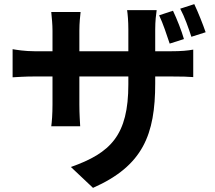

<svg xmlns="http://www.w3.org/2000/svg" viewBox="-20 -830 1040 929"><path d="M817 -778 750 -756C769 -716 787 -661 801 -619L870 -641C859 -680 836 -738 817 -778ZM920 -810 852 -788C873 -749 892 -695 906 -652L975 -674C962 -712 939 -770 920 -810ZM41 -592V-456C63 -457 99 -460 149 -460H234V-324C234 -279 231 -239 228 -219H368C367 -239 364 -279 364 -324V-460H601V-422C601 -176 516 -90 323 -22L430 79C672 -28 731 -179 731 -427V-460H806C858 -460 893 -459 915 -457V-590C888 -585 858 -582 805 -582H731V-688C731 -728 735 -760 738 -781H595C598 -761 601 -728 601 -688V-582H364V-681C364 -721 368 -753 370 -772H228C231 -741 234 -711 234 -682V-582H149C99 -582 59 -589 41 -592Z"/></svg>

Font: Noto Sans Mono CJK HK
Style: Bold
Weight: 700
Designer: Ryoko NISHIZUKA 西塚涼子 (kana, bopomofo & ideographs); Paul D. Hunt (Latin, Greek & Cyrillic); Sandoll Communications 산돌커뮤니
Foundry: Adobe
Version: Version 2.004;hotconv 1.0.118;makeotfexe 2.5.65603